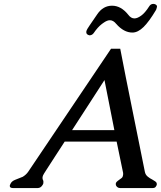

<svg xmlns="http://www.w3.org/2000/svg" viewBox="-20 -957 827 987"><path d="M439.5 -775.4Q421.4 -779.8 423.8 -794.4V-795.9Q426.3 -806.2 440.9 -826.7L480 -883.8Q509.8 -927.7 556.2 -927.7Q602.1 -927.7 639.2 -881.3Q653.3 -862.3 670.9 -862.3Q686 -862.3 705.6 -876.5Q725.1 -890.1 746.6 -923.8Q754.4 -937 768.1 -937Q770.5 -937 773.4 -936.5Q787.1 -932.6 787.1 -923.3Q787.1 -921.9 786.6 -920.4L785.6 -916.5Q783.7 -907.7 780.8 -903.8Q747.1 -847.2 718.3 -818.4Q689 -789.6 660.6 -789.6Q616.7 -789.6 577.6 -834Q562.5 -853 544.9 -853Q531.7 -853 515.1 -841.8L503.4 -833.5Q481.9 -816.9 461.4 -786.6Q453.1 -775.4 439.5 -775.4ZM567.9 -288.1 517.1 -545.4Q487.3 -498 438.5 -423.8Q390.1 -349.6 350.6 -288.1ZM785.6 -6.3Q784.7 -2.9 780.3 3.4Q775.9 9.8 762.7 9.8H597.7Q588.9 9.8 582.5 4.4Q576.7 -1 575.7 -5.9Q574.7 -10.7 575.7 -15.6Q577.1 -21 585.4 -27.3Q593.8 -34.2 600.1 -38.1Q606.4 -42 608.9 -45.9Q611.3 -49.8 612.3 -55.7Q613.8 -61.5 612.8 -68.8L579.6 -229H312.5Q290 -194.3 262.7 -152.3Q235.4 -110.4 219.2 -85Q202.6 -59.6 201.2 -55.2Q199.7 -50.3 198.7 -46.9Q198.2 -43.5 198.7 -39.6Q198.7 -35.6 201.2 -31.2Q203.6 -26.9 203.1 -21.5Q202.6 -16.1 202.6 -13.7Q201.7 -10.3 199.7 -7.3Q189.9 9.8 173.3 9.8H47.4Q30.3 9.8 30.3 -1Q30.3 -2.9 30.8 -4.9Q31.2 -7.8 33.7 -11.7Q39.6 -25.4 58.1 -32.7Q76.7 -40 97.2 -48.3Q114.7 -59.1 125 -74.2L550.8 -706.5H598.1Q610.4 -642.1 627 -558.6Q644 -475.1 661.6 -386.7Q679.2 -298.3 696.3 -214.8Q713.4 -131.3 724.6 -74.2Q727.5 -58.6 739.7 -48.8Q752 -39.1 761.7 -34.7Q771 -29.3 778.3 -24.4Q785.2 -19.5 785.6 -14.6Q786.1 -12.2 786.1 -10.3Q786.1 -7.8 785.6 -6.3Z"/></svg>

Font: Caudex
Style: Bold
Weight: 700
Italic angle: -13°
Version: Version 1.04